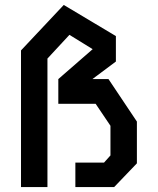

<svg xmlns="http://www.w3.org/2000/svg" viewBox="-20 -757 640 777"><path d="M238 -737 65 -553V0H172V-520L261 -616L355 -558L216 -437V-337H367L427 -248V-128L401 -99H285V0H442L534 -96V-265L419 -437H354L449 -508V-611Z"/></svg>

Font: Kode Mono SemiBold
Style: Regular
Weight: 600
Monospace: yes
Designer: Isa Ozler
Foundry: Kadena LLC
Version: Version 1.206;gftools[0.9.28]